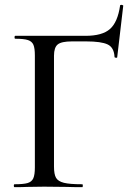

<svg xmlns="http://www.w3.org/2000/svg" viewBox="-20 -773 552 793"><path d="M40 -12Q77 -12 94 -17Q111 -22 117.5 -36.5Q124 -51 124 -81V-544Q124 -574 118 -588Q112 -602 95.5 -607.5Q79 -613 43 -613Q40 -613 40 -619Q40 -625 43 -625H333Q402 -625 434 -653Q466 -681 476 -750Q476 -753 481 -753Q484 -753 487 -751.5Q490 -750 489 -749L464 -536Q464 -534 458.5 -534.5Q453 -535 453 -538Q451 -577 424.5 -589.5Q398 -602 336 -602H277Q234 -602 218.5 -589.5Q203 -577 203 -543V-85Q203 -53 211.5 -38.5Q220 -24 244 -18Q268 -12 320 -12Q322 -12 322 -6Q322 0 320 0Q279 0 256 -1L162 -2L92 -1Q73 0 40 0Q37 0 37 -6Q37 -12 40 -12Z"/></svg>

Font: Cormorant Infant Medium
Style: Regular
Weight: 500
Designer: Christian Thalmann (Catharsis Fonts)
Foundry: Catharsis Fonts
Version: Version 4.000